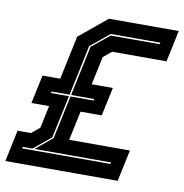

<svg xmlns="http://www.w3.org/2000/svg" viewBox="-109 -775 814 850"><g transform="rotate(10 298.0 -350.0)"><path d="M-29.5 0 0.5 -141.5H60.5L97.5 -172L119 -273H39.5L67 -401H146.5L188 -597L313 -700H626.5L596.5 -558.5H352L315 -528L288 -401H383L355.5 -273H260.5L232.5 -141.5H505.5L475.5 0ZM34 -68H431L432.5 -75H88.5L163.5 -137L205 -331.5H309L310.5 -338.5H206.5L254 -563L333.5 -628H554L555.5 -635H332.5L247.5 -565L199.5 -338.5H118.5L117 -331.5H198L157 -139L79 -75H35.5Z"/></g></svg>

Font: Tourney Expanded ExtraBold
Style: Italic
Weight: 800
Width: 7
Italic angle: -12°
Designer: Tyler Finck
Foundry: Etcetera Type Co
Version: Version 1.010; ttfautohint (v1.8.3)